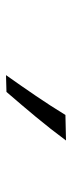

<svg xmlns="http://www.w3.org/2000/svg" viewBox="188 -1040 248 665"><g transform="rotate(90 312.5 -708.0)"><path d="M240.7 -604.3 298.9 -605.9Q343 -656.9 385.5 -708Q428 -759.2 467.1 -812.1L378.7 -810.1Q347.1 -758.4 312.2 -707.2Q277.4 -656.1 240.7 -604.3Z"/></g></svg>

Font: Pinar-VF
Style: Regular
Weight: 300
Designer: Amin Abedi
Version: Version 3.0